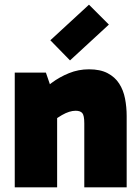

<svg xmlns="http://www.w3.org/2000/svg" viewBox="-20 -800 595 820"><path d="M360 -504Q408 -504 439.5 -487.5Q471 -471 489 -443Q507 -415 514 -379Q521 -343 521 -304V0H340V-273Q340 -307 331.5 -317Q323 -327 303 -327Q290 -327 275.5 -322.5Q261 -318 244.5 -308.5Q228 -299 209 -285L164 -373H224V0H43V-490H176L212 -385L143 -394Q167 -421 200.5 -446Q234 -471 274.5 -487.5Q315 -504 360 -504ZM279 -542 195 -628 360 -780 445 -695Z"/></svg>

Font: Gabarito Black
Style: Regular
Weight: 900
Designer: Leandro Assis / Alvaro Franca / Felipe Casaprima
Foundry: Naipe Foundry
Version: Version 1.000